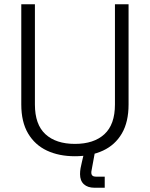

<svg xmlns="http://www.w3.org/2000/svg" viewBox="-20 -720 704 902"><path d="M80 -229V-700H144V-229Q144 -135 193.5 -89.5Q243 -44 332 -44Q421 -44 470.5 -89.5Q520 -135 520 -229V-700H584V-229Q584 -147 552.5 -93Q521 -39 464 -12.5Q407 14 332 14Q257 14 200.5 -12.5Q144 -39 112 -93Q80 -147 80 -229ZM424 162Q392 162 374 145.5Q356 129 356 98Q356 84 358.5 70Q361 56 365 40L377 -11H427L413 65Q412 74 410.5 79Q409 84 409 91Q409 110 431 110H472V162Z"/></svg>

Font: Space 7353
Style: Regular
Weight: 400
Designer: Christine Claussen + Ruben Lyon  (Space 7353)
Version: Version 1.000;FEAKit 1.0